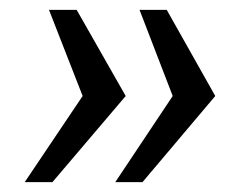

<svg xmlns="http://www.w3.org/2000/svg" viewBox="-20 -531 500 388"><path d="M30 -163 147 -337 79 -511H135L234 -337L86 -163ZM213 -163 329 -337 262 -511H317L415 -337L268 -163Z"/></svg>

Font: Chivo Medium
Style: Italic
Weight: 500
Italic angle: -8.05°
Designer: Hector Gatti
Foundry: Omnibus-Type
Version: Version 2.002